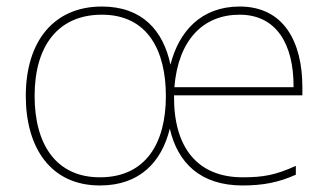

<svg xmlns="http://www.w3.org/2000/svg" viewBox="-20 -558 1007 588"><path d="M714 -538C596 -538 528 -462 502 -360C480 -464 416 -538 292 -538C145 -538 59 -432 59 -264C59 -107 134 10 286 10C407 10 475 -61 500 -164C524 -60 593 10 723 10C787 10 835 0 886 -23V-50C824 -22 787 -15 723 -15C586 -15 511 -105 513 -266H906V-291C906 -430 849 -538 714 -538ZM292 -513C433 -513 488 -402 488 -264C488 -119 426 -15 286 -15C151 -15 86 -117 86 -264C86 -420 160 -513 292 -513ZM714 -513C826 -513 880 -423 879 -291H514C526 -436 602 -513 714 -513Z"/></svg>

Font: Noto Sans Arabic Thin
Style: Regular
Weight: 100
Designer: Monotype Design Team, Nadine Chahine, Nizar Qandah and Khaled Hosny
Foundry: Monotype Imaging Inc.
Version: Version 2.012